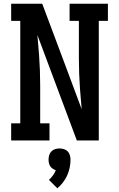

<svg xmlns="http://www.w3.org/2000/svg" viewBox="-20 -755 640 1032"><path d="M40 0V-92H89V-643H40V-735H207L340 -380L419 -168L410 -276Q407 -317 405.5 -358.5Q404 -400 404 -441V-643H354V-735H560V-643H511V0H393L181 -567L190 -459Q193 -418 194.5 -376.5Q196 -335 196 -294V-92H246V0ZM288 257 243 212Q255 201 264.5 188Q274 175 280 160Q271 157 263 151.5Q255 146 250 138.5Q245 131 243 121.5Q241 112 241 103Q241 91 244.5 79Q248 67 256.5 58.5Q265 50 276.5 46.5Q288 43 300 43Q312 43 323.5 46.5Q335 50 343.5 58.5Q352 67 355.5 79Q359 91 359 103Q359 125 354.5 146.5Q350 168 341 188Q332 208 318.5 225.5Q305 243 288 257Z"/></svg>

Font: Iosevka Curly Slab SmBdEx
Style: Regular
Weight: 600
Width: 7
Monospace: yes
Designer: Belleve Invis
Foundry: Belleve Invis
Version: Version 11.1.0; ttfautohint (v1.8.3)